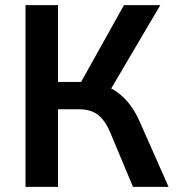

<svg xmlns="http://www.w3.org/2000/svg" viewBox="-20 -725 685 745"><path d="M79 0V-705H205V-407H306L284 -388L461 -705H602L401 -364L349 -402Q389 -396 420.5 -377Q452 -358 478 -326.5Q504 -295 523 -251L634 0H496L411 -203Q390 -256 361.5 -278.5Q333 -301 287 -301H205V0Z"/></svg>

Font: Nunito Sans 10pt SemiCondensed
Style: Bold
Weight: 700
Width: 4
Designer: Vernon Adams
Foundry: Vernon Adams
Version: Version 3.101;gftools[0.9.27]